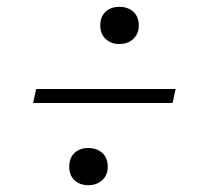

<svg xmlns="http://www.w3.org/2000/svg" viewBox="-20 -623 600 563"><path d="M387 -548Q387 -524 371 -509Q355 -494 330 -494Q305 -494 289.5 -509Q274 -524 274 -548Q274 -574 289.5 -588.5Q305 -603 330 -603Q355 -603 371 -588.5Q387 -574 387 -548ZM296 -134Q296 -110 280 -95Q264 -80 239 -80Q214 -80 198.5 -94.5Q183 -109 183 -134Q183 -160 198.5 -174.5Q214 -189 238 -189Q264 -189 280 -174.5Q296 -160 296 -134ZM495 -362 486 -321H77L86 -362Z"/></svg>

Font: Roboto Serif Thin
Style: Italic
Weight: 250
Italic angle: -10°
Version: Version 1.007